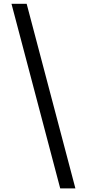

<svg xmlns="http://www.w3.org/2000/svg" viewBox="-20 -852 469 1037"><path d="M124 -831.5 387.2 165.5H305.2L42 -831.5Z"/></svg>

Font: Noto Sans Bengali
Style: Regular
Weight: 400
Designer: Monotype Design team
Foundry: Monotype Imaging Inc.
Version: Version 1.00